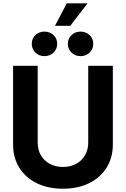

<svg xmlns="http://www.w3.org/2000/svg" viewBox="-20 -1123 756 1154"><path d="M358.4 11.2Q268.1 11.2 200.4 -22.2Q132.8 -55.7 95.7 -115.5Q58.6 -175.3 58.6 -254.4V-727.5H206.5V-266.6Q206.5 -223.6 225.3 -190.7Q244.1 -157.7 278.3 -138.7Q312.5 -119.6 358.4 -119.6Q404.3 -119.6 438.5 -138.7Q472.7 -157.7 491.5 -190.7Q510.3 -223.6 510.3 -266.6V-727.5H658.2V-254.4Q658.2 -175.3 620.8 -115.5Q583.5 -55.7 516.1 -22.2Q448.7 11.2 358.4 11.2ZM464.4 -785.6Q431.6 -785.6 409.7 -807.1Q387.7 -828.6 387.7 -859.4Q387.7 -890.6 409.7 -911.9Q431.6 -933.1 464.4 -933.1Q496.6 -933.1 518.6 -912.1Q540.5 -891.1 540.5 -859.4Q540.5 -828.1 518.6 -806.9Q496.6 -785.6 464.4 -785.6ZM247.1 -785.6Q214.8 -785.6 192.9 -807.1Q170.9 -828.6 170.9 -859.4Q170.9 -890.6 192.9 -911.9Q214.8 -933.1 247.1 -933.1Q279.8 -933.1 301.8 -912.1Q323.7 -891.1 323.7 -859.4Q323.7 -828.1 301.8 -806.9Q279.8 -785.6 247.1 -785.6ZM310.5 -967.8 381.3 -1103H506.3L402.3 -967.8Z"/></svg>

Font: Inter 24pt
Style: Bold
Weight: 700
Designer: Rasmus Andersson
Foundry: rsms
Version: Version 4.001;git-66647c0bb